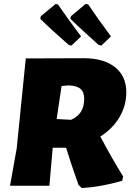

<svg xmlns="http://www.w3.org/2000/svg" viewBox="-20 -944 670 976"><path d="M495 -712 481 -716Q387 -800 338 -848L340 -861L415 -924L428 -922Q475 -852 544 -759ZM343 -712 329 -716Q243 -791 185 -848L187 -861L263 -924L275 -921Q322 -852 392 -759ZM407 -648Q507 -648 564.5 -602.5Q622 -557 622 -475Q622 -407 587.5 -348.5Q553 -290 490 -250Q551 -135 606 -47L601 -25Q495 6 396 12L379 -4Q337 -123 316 -193H248L231 0H31L65 -190L111 -647ZM330 -510 293 -507 268 -339 341 -335Q408 -363 408 -442Q408 -476 389.5 -492Q371 -508 330 -510Z"/></svg>

Font: Alegreya Sans SC Black
Style: Italic
Weight: 900
Italic angle: -7°
Designer: Juan Pablo del Peral
Foundry: Huerta Tipografica
Version: Version 2.007